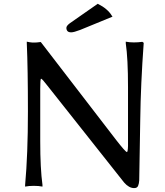

<svg xmlns="http://www.w3.org/2000/svg" viewBox="-20 -965 864 1004"><path d="M111.3 2.9Q126 -159.2 126 -382.3Q126 -605.5 120.1 -739.3V-747.1L135.7 -744.1Q158.2 -740.2 190.4 -745.1H193.4L587.9 -232.4Q635.7 -170.9 643.6 -169.9Q648.4 -169.9 649.4 -202.1V-508.8Q649.4 -659.2 637.7 -738.3V-747.1Q657.2 -743.2 679.7 -743.2Q702.1 -743.2 722.7 -746.1H724.6L731.4 -741.2V-739.3Q715.8 -525.4 713.4 -338.9Q710.9 -152.3 708 -21.5Q707 -4.9 702.1 6.8Q697.3 18.6 681.6 18.6Q654.3 18.6 628.9 -10.7L227.5 -517.6Q200.2 -553.7 194.3 -553.7Q190.4 -549.8 190.4 -502V-226.6Q190.4 -83 202.1 2V10.7Q182.6 6.8 156.7 6.8Q130.9 6.8 111.3 10.7ZM345.7 -843.8 491.2 -945.3Q543.9 -918.9 565.4 -881.8L568.4 -877.9L399.4 -808.6Q366.2 -795.9 352.5 -795.9Q338.9 -795.9 333 -802.2Q327.1 -808.6 327.1 -819.3Q327.1 -830.1 345.7 -843.8Z"/></svg>

Font: GenEi LateMin P v2
Style: Medium
Weight: 500
Designer: o_tamon (Modified)
Foundry: o_tamon / Adobe Systems Incorporated / FONT 910 / Philipp H. Poll
Version: Version 2.1;Original Version 1.004